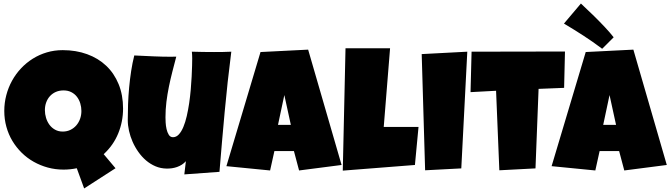

<svg xmlns="http://www.w3.org/2000/svg" viewBox="-20 -982 3819 1094"><path d="M681.2 -363.3Q681.2 -289.1 653.6 -221.7Q626 -154.3 570.8 -103.5L638.2 -23.4L459.5 91.8L417.5 -23.4Q398.9 -19.5 380.1 -17.6Q361.3 -15.6 342.3 -15.6Q295.4 -15.6 252.4 -27.3Q209.5 -39.1 171.9 -60.3Q134.3 -81.5 103.5 -111.8Q72.8 -142.1 50.5 -179.2Q28.3 -216.3 16.4 -259.5Q4.4 -302.7 4.4 -349.6Q4.4 -396 15.9 -439.7Q27.3 -483.4 48.6 -522Q69.8 -560.5 99.9 -592.5Q129.9 -624.5 167 -647.7Q204.1 -670.9 247.1 -683.6Q290 -696.3 337.4 -696.3Q413.1 -696.3 476.3 -673.3Q539.6 -650.4 585 -607.4Q630.4 -564.5 655.8 -502.7Q681.2 -440.9 681.2 -363.3ZM443.8 -349.6Q443.8 -372.1 437.3 -393.3Q430.7 -414.6 418 -430.9Q405.3 -447.3 386.2 -457Q367.2 -466.8 342.3 -466.8Q317.9 -466.8 298.3 -458.3Q278.8 -449.7 264.9 -434.6Q251 -419.4 243.4 -398.9Q235.8 -378.4 235.8 -354.5Q235.8 -332 242.4 -310.3Q249 -288.6 261.7 -271.2Q274.4 -253.9 293.5 -243.2Q312.5 -232.4 337.4 -232.4Q361.3 -232.4 381.1 -241.9Q400.9 -251.5 414.8 -267.6Q428.7 -283.7 436.3 -304.9Q443.8 -326.2 443.8 -349.6Z M1297.9 -687.5Q1275.9 -515.6 1260.3 -345.5Q1244.6 -175.3 1230.5 -2.9L1030.3 11.7L1039.1 -63.5Q1029.3 -52.2 1016.4 -43.9Q1003.4 -35.6 988.8 -30.5Q974.1 -25.4 960 -23.4Q945.8 -21.5 934.1 -21.5H933.6Q933.6 -21.5 933.6 -21.5Q933.6 -21.5 933.1 -21.5Q933.1 -21.5 933.1 -21.5Q933.1 -21.5 933.1 -21.5Q933.1 -21.5 933.1 -21.5H932.6Q932.6 -21.5 932.6 -21.5Q932.6 -21.5 932.6 -21.5Q932.6 -21.5 932.6 -21.5Q932.6 -21.5 932.6 -21.5Q932.6 -21.5 932.6 -21.5Q932.1 -21.5 932.1 -21.5Q932.1 -21.5 932.1 -21.5Q932.1 -21.5 932.1 -21.5Q932.1 -21.5 932.1 -21.5Q932.1 -21.5 932.1 -21.5Q932.1 -21.5 932.1 -21.5Q931.6 -21.5 931.6 -21.5Q931.6 -21.5 931.6 -21.5Q931.6 -21.5 931.6 -21.5Q931.6 -21.5 931.6 -21.5Q931.6 -21.5 931.6 -21.5Q931.6 -21.5 931.6 -21.5Q931.6 -21.5 931.6 -21.5Q931.6 -21.5 931.6 -21.5Q931.6 -21.5 931.2 -21.5Q931.2 -21.5 931.2 -21.5H929.2Q929.2 -21.5 929.2 -21.5Q929.2 -21.5 929.2 -21.5H928.7Q895.5 -22 866.2 -34.4Q836.9 -46.9 812.5 -67.6Q788.1 -88.4 768.6 -116Q749 -143.6 735.6 -174.1Q722.2 -204.6 715.1 -236.3Q708 -268.1 708 -297.9Q708 -341.8 709.7 -388.9Q711.4 -436 715.8 -483.4Q720.2 -530.8 727.3 -577.1Q734.4 -623.5 745.1 -666Q804.7 -663.1 856.2 -660.9Q907.7 -658.7 950.2 -658.7Q967.3 -658.7 984.4 -659.2Q973.1 -616.7 962.2 -574Q951.2 -531.2 942.4 -488Q933.6 -444.8 928.2 -401.4Q922.9 -357.9 922.9 -313.5Q922.9 -303.2 923.8 -284.2Q924.8 -265.1 929 -246.6Q933.1 -228 941.7 -214.1Q950.2 -200.2 965.8 -200.2Q984.4 -200.2 999 -216.1Q1013.7 -231.9 1024.9 -258.8Q1036.1 -285.6 1044.2 -320.8Q1052.2 -356 1057.9 -394.3Q1063.5 -432.6 1066.9 -471.7Q1070.3 -510.7 1072 -545.2Q1073.7 -579.6 1074.5 -606.9Q1075.2 -634.3 1075.2 -649.4Q1075.2 -659.2 1074.7 -668.5Q1074.2 -677.7 1073.2 -687.5Q1105 -686.5 1136.2 -686Q1167.5 -685.5 1199.2 -685.5Q1223.6 -685.5 1248.3 -685.8Q1272.9 -686 1297.9 -687.5Z M1926.3 -42 1684.1 -10.7 1654.8 -121.1H1543.5L1519 -10.7L1270 -35.2L1464.4 -685.5L1735.8 -699.2ZM1637.2 -270.5 1600.1 -440.4 1564 -270.5Z M2364.7 -258.8 2344.2 -42 1933.1 -9.8 1948.7 -707H2202.6L2166.5 -258.8Z M2642.6 -687.5 2608.4 -22.5 2402.3 -11.7 2382.8 -673.8Z M3199.2 -688.5 3194.3 -481.4 3048.8 -475.6 3031.2 -22.5 2825.2 -11.7 2806.6 -464.8 2661.1 -457 2667 -687.5Z M3779.3 -42 3537.1 -10.7 3507.8 -121.1H3396.5L3372.1 -10.7L3123 -35.2L3317.4 -685.5L3588.9 -699.2ZM3490.2 -270.5 3453.1 -440.4 3417 -270.5ZM3411.1 -704.1Q3357.4 -744.6 3303.7 -779.3Q3250 -814 3193.4 -847.7L3290 -961.9Q3329.1 -925.3 3364.7 -890.6Q3379.9 -875.5 3395.8 -859.4Q3411.6 -843.3 3426.5 -827.4Q3441.4 -811.5 3454.3 -796.6Q3467.3 -781.7 3476.6 -769.5Z"/></svg>

Font: Luckiest Guy
Style: Regular
Weight: 400
Designer: Astigmatic (AOETI)
Foundry: Astigmatic (AOETI)
Version: Version 1.000